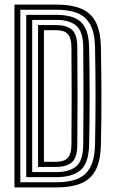

<svg xmlns="http://www.w3.org/2000/svg" viewBox="-20 -820 498 840"><path d="M43.2 0V-800H227.2Q289.8 -800 332.5 -783.2Q375.2 -766.5 397.6 -725.8Q420 -685 421.5 -613Q423.5 -504 423.8 -404.2Q424 -304.5 421.5 -187.8Q420 -115 397.4 -74.1Q374.8 -33.2 332 -16.6Q289.2 0 227.2 0ZM69 -22.5H227.2Q280.2 -22.5 317.4 -36.9Q354.5 -51.2 374.5 -87.4Q394.5 -123.5 395.8 -188.2Q398 -300 398 -399.9Q398 -499.8 395.8 -612.5Q394.5 -677.8 374.2 -713.6Q354 -749.5 316.8 -763.5Q279.5 -777.5 227.2 -777.5H69ZM94.8 -45V-755H227.2Q271.8 -755 303.2 -742.9Q334.8 -730.8 351.8 -699.8Q368.8 -668.8 370 -612Q372.2 -500 372.2 -400.8Q372.2 -301.5 370 -188.8Q368.2 -104.8 331.8 -74.9Q295.2 -45 227.2 -45ZM120.8 -67.2H227.2Q283.2 -67.2 313.4 -92.2Q343.5 -117.2 344.2 -187.8Q344.8 -263.2 345 -331.5Q345.2 -399.8 345 -468.4Q344.8 -537 344.2 -613Q343.5 -681.5 314.2 -707.1Q285 -732.8 227.2 -732.8H120.8ZM146.5 -89.8V-710.2H227.2Q271.2 -710.2 294.6 -690Q318 -669.8 318.2 -613Q319.2 -501 319.2 -401.4Q319.2 -301.8 318.2 -187.8Q318 -131 294.8 -110.4Q271.5 -89.8 227.2 -89.8ZM172.2 -112.2H227.2Q259 -112.2 275.5 -128.1Q292 -144 292.5 -187.8Q293.5 -295.2 293.5 -395.5Q293.5 -495.8 292.5 -613Q292 -654.8 276.4 -671.2Q260.8 -687.8 227.2 -687.8H172.2Z"/></svg>

Font: Big Shoulders Inline Display ExtraBold
Style: Regular
Weight: 800
Designer: Patric King
Foundry: XO Type Co
Version: Version 1.000